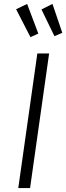

<svg xmlns="http://www.w3.org/2000/svg" viewBox="-20 -957 337 977"><path d="M133 0H73L170 -685H230ZM175 -786 135 -768 62 -910 118 -937ZM297 -790 257 -773 191 -909 247 -937Z"/></svg>

Font: FiraGO Light
Style: Italic
Weight: 300
Italic angle: -8°
Designer: bBox Type GmbH
Foundry: bBox Type GmbH
Version: Version 1.001